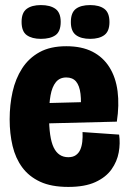

<svg xmlns="http://www.w3.org/2000/svg" viewBox="-20 -723 507 756"><path d="M249 13Q182 13 138 -7.5Q94 -28 67.5 -64Q41 -100 29.5 -148.5Q18 -197 18 -253Q18 -310 29.5 -361.5Q41 -413 67 -453.5Q93 -494 135.5 -517.5Q178 -541 241 -541Q302 -541 344 -519.5Q386 -498 411 -458Q436 -418 443 -363.5Q450 -309 440 -244L120 -236V-316L313 -321L296 -271Q301 -321 297 -353.5Q293 -386 279.5 -402Q266 -418 241 -418Q215 -418 200 -399.5Q185 -381 179 -347.5Q173 -314 173 -268Q173 -180 191.5 -142Q210 -104 249 -104Q267 -104 278.5 -112Q290 -120 296 -133.5Q302 -147 304 -165Q306 -183 305 -203L449 -193Q454 -159 447.5 -123Q441 -87 419 -56Q397 -25 355.5 -6Q314 13 249 13ZM335 -570Q299 -570 279 -585Q259 -600 259 -636Q259 -673 278.5 -688Q298 -703 335 -703Q371 -703 391 -688Q411 -673 411 -636Q411 -600 391 -585Q371 -570 335 -570ZM141 -570Q106 -570 85.5 -584.5Q65 -599 65 -637Q65 -673 85 -688Q105 -703 141 -703Q178 -703 198.5 -688Q219 -673 219 -637Q219 -599 198.5 -584.5Q178 -570 141 -570Z"/></svg>

Font: Bricolage Grotesque 96pt ExtraBold SemiCondensed
Style: Regular
Weight: 800
Width: 4
Version: Version 1.001;gftools[0.9.33.dev8+g029e19f]